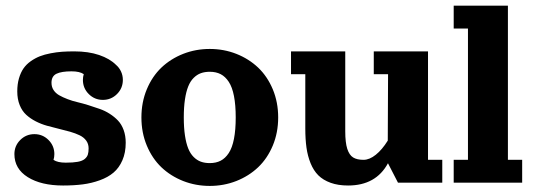

<svg xmlns="http://www.w3.org/2000/svg" viewBox="-20 -625 1826 657"><path d="M163.1 -77.9Q177 -68.4 205.1 -68.4Q230.2 -68.4 246 -71.3Q261.7 -74.2 269.8 -80.9Q277.8 -87.6 280.5 -95.8Q283.2 -104 283.2 -117.2Q283.2 -132.8 274.9 -144Q266.6 -155.3 252.4 -162.1Q238.3 -168.9 220 -174.2Q201.7 -179.4 181.4 -184.2Q161.1 -189 140.9 -194.7Q120.6 -200.4 102.3 -209.8Q84 -219.2 69.8 -232.1Q55.7 -244.9 47.4 -265.4Q39.1 -285.9 39.1 -312.5Q39.1 -336.9 44.9 -356.9Q50.8 -377 60.5 -391Q70.3 -405 85.2 -415.5Q100.1 -426 116.3 -432.4Q132.6 -438.7 153 -442.6Q173.3 -446.5 192.4 -447.9Q211.4 -449.2 233.9 -449.2Q282.7 -449.2 319.2 -436.8Q355.7 -424.3 376.7 -403.3Q387.9 -393.8 394.2 -380.2Q400.4 -366.7 400.4 -351.6Q400.4 -323.2 380.4 -303.2Q360.4 -283.2 332 -283.2Q303.7 -283.2 283.7 -303.2Q263.7 -323.2 263.7 -351.6Q263.7 -361.8 266.6 -371.3Q252.7 -380.9 224.6 -380.9Q190.2 -380.9 173.2 -372.6Q156.2 -364.3 156.2 -341.8Q156.2 -327.6 163.3 -316.8Q170.4 -305.9 182.6 -299Q194.8 -292 211.1 -285.8Q227.3 -279.5 245.6 -275.3Q263.9 -271 283.2 -264.9Q302.5 -258.8 320.8 -252.4Q339.1 -246.1 355.3 -235.7Q371.6 -225.3 383.8 -212.4Q396 -199.5 403.1 -180.1Q410.2 -160.6 410.2 -136.7Q410.2 -102.5 398.8 -76.5Q387.5 -50.5 368.5 -34.4Q349.6 -18.3 321.5 -8.2Q293.5 2 263.2 5.9Q232.9 9.8 195.8 9.8Q120.8 9.8 75.1 -18.8Q29.3 -47.4 29.3 -97.7Q29.3 -126 49.3 -146Q69.3 -166 97.7 -166Q126 -166 146 -146Q166 -126 166 -97.7Q166 -87.4 163.1 -77.9Z M606.8 -440.7Q649.7 -457.5 697.8 -457.5Q745.8 -457.5 788.7 -440.7Q831.5 -423.8 863.3 -393.7Q895 -363.5 913.5 -319.3Q931.9 -275.1 931.9 -223.1Q931.9 -171.1 913.5 -127Q895 -82.8 863.3 -52.6Q831.5 -22.5 788.7 -5.6Q745.8 11.2 697.8 11.2Q649.7 11.2 606.8 -5.6Q564 -22.5 532.3 -52.6Q500.7 -82.8 482.3 -127Q463.9 -171.1 463.9 -223.1Q463.9 -275.1 482.3 -319.3Q500.7 -363.5 532.3 -393.7Q564 -423.8 606.8 -440.7ZM697.8 -379.4Q680.7 -379.4 667.2 -374.5Q653.8 -369.6 642.6 -358.4Q631.3 -347.2 624.1 -329.3Q616.9 -311.5 612.9 -284.9Q608.9 -258.3 608.9 -223.1Q608.9 -188 612.9 -161.4Q616.9 -134.8 624.1 -116.9Q631.3 -99.1 642.6 -87.9Q653.8 -76.7 667.2 -71.8Q680.7 -66.9 697.8 -66.9Q719.2 -66.9 735.1 -75.1Q751 -83.3 762.8 -101.3Q774.7 -119.4 780.6 -149.9Q786.6 -180.4 786.6 -223.1Q786.6 -265.9 780.6 -296.4Q774.7 -326.9 762.8 -345Q751 -363 735.1 -371.2Q719.2 -379.4 697.8 -379.4Z M975.8 -449.2H1161.4V-175.8Q1161.4 -137.2 1168.3 -115.7Q1175.3 -94.2 1188.4 -86.2Q1201.4 -78.1 1223.9 -78.1Q1244.4 -78.1 1266 -95.5Q1287.6 -112.8 1306.9 -143.8L1307.9 -371.1H1259V-449.2H1444.6V-78.1H1493.4V0H1341.8L1307.6 -66.4Q1266.4 9.8 1171.1 9.8Q1137 9.8 1111.3 0.5Q1085.7 -8.8 1069.3 -25Q1053 -41.3 1042.8 -66.3Q1032.7 -91.3 1028.7 -120Q1024.7 -148.7 1024.7 -185.5V-371.1H975.8Z M1532.5 -605.5H1718V-78.1H1766.8V0H1532.5V-78.1H1581.3V-527.3H1532.5Z"/></svg>

Font: Orelega One
Style: Regular
Weight: 400
Version: Version 1.1 ; ttfautohint (v1.8.3)